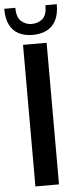

<svg xmlns="http://www.w3.org/2000/svg" viewBox="-74 -965 398 997"><g transform="rotate(-5 125.0 -466.5)"><path d="M69 0V-738H192V0ZM124 -785Q84 -785 53 -800Q22 -815 5 -848Q-12 -881 -12 -933H46Q46 -882 70 -862Q94 -842 124 -842Q159 -843 181 -862.5Q203 -882 203 -933H262Q262 -880 244.5 -847.5Q227 -815 196 -800Q165 -785 124 -785Z"/></g></svg>

Font: Exo Thin SemiBold
Style: Regular
Weight: 600
Version: Version 2.000